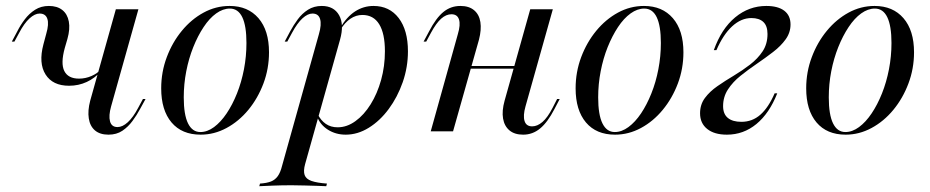

<svg xmlns="http://www.w3.org/2000/svg" viewBox="-20 -446 3157 652"><path d="M348.4 11.3Q319.4 11.3 302.4 -3.2Q285.5 -17.7 281.5 -44Q277.4 -70.2 286.3 -104L373.4 -414.5H450L357.3 -84.7Q348.4 -53.2 353.6 -33.9Q358.9 -14.5 379 -14.5Q396 -14.5 414.1 -31Q432.3 -47.6 449.2 -79.8L465.3 -109.7H474.2L455.6 -75.8Q444.4 -54.8 429.8 -35.1Q415.3 -15.3 395.6 -2Q375.8 11.3 348.4 11.3ZM214.5 -154.8Q158.9 -154.8 134.7 -193.1Q110.5 -231.5 127.4 -295.2L137.1 -331.5Q146.8 -364.5 140.7 -382.3Q134.7 -400 114.5 -400Q98.4 -400 80.2 -383.5Q62.1 -366.9 45.2 -334.7L29 -304.8H20.2L38.7 -339.5Q49.2 -360.5 64.1 -380.2Q79 -400 99.2 -412.9Q119.4 -425.8 146 -425.8Q174.2 -425.8 191.5 -412.1Q208.9 -398.4 213.7 -373Q218.5 -347.6 208.9 -313.7L200 -283.1Q185.5 -230.6 198.4 -204.8Q211.3 -179 248.4 -179Q270.2 -179 290.7 -187.9Q311.3 -196.8 324.2 -212.1L322.6 -204Q302.4 -180.6 274.6 -167.7Q246.8 -154.8 214.5 -154.8Z M661.3 11.3Q597.6 11.3 562.5 -30.2Q527.4 -71.8 527.4 -146Q527.4 -201.6 546.4 -252Q565.3 -302.4 597.6 -341.5Q629.8 -380.6 671.4 -403.2Q712.9 -425.8 759.7 -425.8Q821.8 -425.8 857.7 -384.3Q893.5 -342.7 893.5 -268.5Q893.5 -212.9 874.6 -162.5Q855.6 -112.1 823.4 -73Q791.1 -33.9 749.2 -11.3Q707.3 11.3 661.3 11.3ZM660.5 2.4Q683.9 2.4 706.9 -14.5Q729.8 -31.5 749.6 -60.9Q769.4 -90.3 784.7 -128.6Q800 -166.9 808.5 -210.9Q816.9 -254.8 816.9 -300Q816.9 -358.1 802.8 -387.5Q788.7 -416.9 760.5 -416.9Q737.1 -416.9 714.1 -400.4Q691.1 -383.9 671.4 -354Q651.6 -324.2 636.3 -285.9Q621 -247.6 612.5 -204Q604 -160.5 604 -115.3Q604 -56.5 618.5 -27Q633.1 2.4 660.5 2.4Z M860.5 186.3 862.9 177.4Q886.3 175.8 900.4 170.2Q914.5 164.5 923.4 152Q932.3 139.5 937.9 116.9L1062.9 -329.8Q1072.6 -362.9 1066.9 -381.5Q1061.3 -400 1041.1 -400Q1025 -400 1007.3 -383.9Q989.5 -367.7 971.8 -334.7L955.6 -304.8H946.8L965.3 -339.5Q976.6 -360.5 991.1 -380.2Q1005.6 -400 1025.8 -412.9Q1046 -425.8 1072.6 -425.8Q1113.7 -425.8 1131.5 -394.4Q1149.2 -362.9 1134.7 -311.3L1016.1 111.3Q1009.7 134.7 1014.5 148.4Q1019.4 162.1 1037.9 168.5Q1056.5 175 1090.3 177.4L1087.9 186.3Q1076.6 185.5 1057.3 185.1Q1037.9 184.7 1015.3 183.9Q992.7 183.1 970.2 183.1Q937.1 183.1 907.3 184.3Q877.4 185.5 860.5 186.3ZM1154 11.3Q1120.2 11.3 1093.5 -5.6Q1066.9 -22.6 1056.5 -50.8L1058.9 -58.1Q1069.4 -37.1 1086.3 -25.4Q1103.2 -13.7 1126.6 -13.7Q1158.1 -13.7 1187.1 -34.7Q1216.1 -55.6 1238.7 -91.9Q1261.3 -128.2 1274.2 -174.6Q1287.1 -221 1287.1 -271.8Q1287.1 -332.3 1267.7 -363.7Q1248.4 -395.2 1210.5 -395.2Q1188.7 -395.2 1169.8 -382.3Q1150.8 -369.4 1136.3 -345.2L1135.5 -351.6Q1157.3 -388.7 1185.9 -407.3Q1214.5 -425.8 1248.4 -425.8Q1302.4 -425.8 1333.9 -384.7Q1365.3 -343.5 1365.3 -271.8Q1365.3 -217.7 1347.6 -166.9Q1329.8 -116.1 1300 -75.8Q1270.2 -35.5 1232.3 -12.1Q1194.4 11.3 1154 11.3Z M1442.7 0 1534.7 -329.8Q1544.4 -362.1 1538.7 -379.8Q1533.1 -397.6 1512.9 -397.6Q1495.2 -397.6 1478.2 -382.7Q1461.3 -367.7 1443.5 -334.7L1427.4 -304.8H1418.5L1437.1 -339.5Q1460.5 -384.7 1485.5 -405.2Q1510.5 -425.8 1543.5 -425.8Q1572.6 -425.8 1589.9 -411.3Q1607.3 -396.8 1611.3 -371Q1615.3 -345.2 1606.5 -311.3L1518.5 0ZM1536.3 -212.9 1538.7 -221.8H1766.9L1764.5 -212.9ZM1756.5 11.3Q1727.4 11.3 1710.1 -3.2Q1692.7 -17.7 1688.3 -43.5Q1683.9 -69.4 1693.5 -104L1780.6 -414.5H1857.3L1764.5 -84.7Q1755.6 -53.2 1761.3 -35.1Q1766.9 -16.9 1787.1 -16.9Q1804.8 -16.9 1822.2 -31.9Q1839.5 -46.8 1856.5 -79.8L1871.8 -109.7H1880.6L1862.9 -75.8Q1839.5 -30.6 1814.1 -9.7Q1788.7 11.3 1756.5 11.3Z M2068.5 11.3Q2004.8 11.3 1969.8 -30.2Q1934.7 -71.8 1934.7 -146Q1934.7 -201.6 1953.6 -252Q1972.6 -302.4 2004.8 -341.5Q2037.1 -380.6 2078.6 -403.2Q2120.2 -425.8 2166.9 -425.8Q2229 -425.8 2264.9 -384.3Q2300.8 -342.7 2300.8 -268.5Q2300.8 -212.9 2281.9 -162.5Q2262.9 -112.1 2230.6 -73Q2198.4 -33.9 2156.5 -11.3Q2114.5 11.3 2068.5 11.3ZM2067.7 2.4Q2091.1 2.4 2114.1 -14.5Q2137.1 -31.5 2156.9 -60.9Q2176.6 -90.3 2191.9 -128.6Q2207.3 -166.9 2215.7 -210.9Q2224.2 -254.8 2224.2 -300Q2224.2 -358.1 2210.1 -387.5Q2196 -416.9 2167.7 -416.9Q2144.4 -416.9 2121.4 -400.4Q2098.4 -383.9 2078.6 -354Q2058.9 -324.2 2043.5 -285.9Q2028.2 -247.6 2019.8 -204Q2011.3 -160.5 2011.3 -115.3Q2011.3 -56.5 2025.8 -27Q2040.3 2.4 2067.7 2.4Z M2448.4 11.3Q2405.6 11.3 2381.5 -8.1Q2357.3 -27.4 2357.3 -61.3Q2357.3 -91.1 2373.8 -113.3Q2390.3 -135.5 2416.5 -153.6Q2442.7 -171.8 2471.8 -189.1Q2500.8 -206.5 2527 -226.6Q2553.2 -246.8 2569.8 -271.8Q2586.3 -296.8 2586.3 -330.6Q2586.3 -358.1 2572.2 -371.4Q2558.1 -384.7 2531.5 -384.7Q2496.8 -384.7 2466.1 -356.5Q2435.5 -328.2 2412.9 -275.8H2404Q2429.8 -348.4 2476.6 -387.1Q2523.4 -425.8 2582.3 -425.8Q2621.8 -425.8 2643.1 -409.7Q2664.5 -393.5 2664.5 -362.9Q2664.5 -335.5 2648 -312.5Q2631.5 -289.5 2605.2 -269.4Q2579 -249.2 2550 -229.4Q2521 -209.7 2494.8 -188.7Q2468.5 -167.7 2452 -142.3Q2435.5 -116.9 2435.5 -85.5Q2435.5 -58.9 2451.6 -45.6Q2467.7 -32.3 2497.6 -32.3Q2534.7 -32.3 2562.1 -56.5Q2589.5 -80.6 2610.5 -129H2619.4Q2592.7 -61.3 2548.8 -25Q2504.8 11.3 2448.4 11.3Z M2851.6 11.3Q2787.9 11.3 2752.8 -30.2Q2717.7 -71.8 2717.7 -146Q2717.7 -201.6 2736.7 -252Q2755.6 -302.4 2787.9 -341.5Q2820.2 -380.6 2861.7 -403.2Q2903.2 -425.8 2950 -425.8Q3012.1 -425.8 3048 -384.3Q3083.9 -342.7 3083.9 -268.5Q3083.9 -212.9 3064.9 -162.5Q3046 -112.1 3013.7 -73Q2981.5 -33.9 2939.5 -11.3Q2897.6 11.3 2851.6 11.3ZM2850.8 2.4Q2874.2 2.4 2897.2 -14.5Q2920.2 -31.5 2939.9 -60.9Q2959.7 -90.3 2975 -128.6Q2990.3 -166.9 2998.8 -210.9Q3007.3 -254.8 3007.3 -300Q3007.3 -358.1 2993.1 -387.5Q2979 -416.9 2950.8 -416.9Q2927.4 -416.9 2904.4 -400.4Q2881.5 -383.9 2861.7 -354Q2841.9 -324.2 2826.6 -285.9Q2811.3 -247.6 2802.8 -204Q2794.4 -160.5 2794.4 -115.3Q2794.4 -56.5 2808.9 -27Q2823.4 2.4 2850.8 2.4Z"/></svg>

Font: Playfair 144pt
Style: Italic
Weight: 400
Italic angle: -15.6°
Designer: Claus Eggers Sørensen
Foundry: Claus Eggers Sørensen
Version: Version 2.001;gftools[0.9.30]